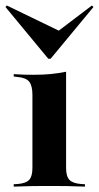

<svg xmlns="http://www.w3.org/2000/svg" viewBox="-26 -693 367 713"><path d="M94.4 -208.9V-340.3Q94.4 -375 82.3 -389.9Q70.2 -404.8 37.1 -407.3L25 -408.9V-417.7Q49.2 -416.1 64.5 -415.7Q79.8 -415.3 99.2 -415.3Q133.9 -415.3 162.9 -418.1Q191.9 -421 219.4 -426.6V-417.7V-208.9ZM157.3 -2.4Q121.8 -2.4 93.1 -2Q64.5 -1.6 25 0V-8.9L39.5 -9.7Q70.2 -12.1 82.3 -25Q94.4 -37.9 94.4 -69.4V-208.9H219.4V-69.4Q219.4 -37.9 231.9 -25Q244.4 -12.1 275 -9.7L289.5 -8.9V0Q250.8 -1.6 221.8 -2Q192.7 -2.4 157.3 -2.4ZM315.3 -672.6 321 -666.9 162.1 -475H153.2L-5.6 -666.9L-0.8 -672.6L216.1 -567.7L171.8 -563.7Z"/></svg>

Font: Playfair 144pt SemiExpanded ExtraBold
Style: Regular
Weight: 800
Width: 6
Designer: Claus Eggers Sørensen
Foundry: Claus Eggers Sørensen
Version: Version 2.203